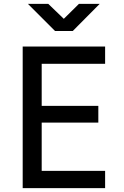

<svg xmlns="http://www.w3.org/2000/svg" viewBox="-20 -970 640 990"><path d="M97 0V-730H522V-641H195V-424H487V-338H195V-89H522V0ZM264 -810 124 -950H229L309 -873L387 -950H494L355 -810Z"/></svg>

Font: JetBrains Mono NL Medium
Style: Regular
Weight: 500
Monospace: yes
Designer: Philipp Nurullin, Konstantin Bulenkov
Foundry: JetBrains
Version: Version 2.305; ttfautohint (v1.8.4.7-5d5b)